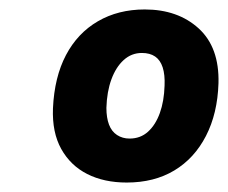

<svg xmlns="http://www.w3.org/2000/svg" viewBox="-20 -758 482 406"><path d="M248 -372Q200 -372 164.5 -390Q129 -408 109.5 -443Q90 -478 92 -529Q95 -595 119.5 -641.5Q144 -688 187 -713Q230 -738 286 -738Q356 -738 400 -698Q444 -658 442 -582Q440 -518 415.5 -470.5Q391 -423 348.5 -397.5Q306 -372 248 -372ZM254 -465Q277 -465 293 -479.5Q309 -494 318 -519Q327 -544 328 -577Q329 -600 324 -615.5Q319 -631 308 -638.5Q297 -646 280 -646Q258 -646 241.5 -631Q225 -616 215.5 -590Q206 -564 205 -530Q205 -509 210.5 -494.5Q216 -480 227.5 -472.5Q239 -465 254 -465Z"/></svg>

Font: Mona Sans ExtraLight ExtraBold
Style: Italic
Weight: 800
Italic angle: -11.6951°
Version: Version 2.000